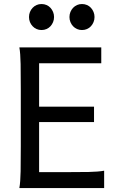

<svg xmlns="http://www.w3.org/2000/svg" viewBox="-20 -953 606 973"><path d="M456.5 -412.6V-334.5H178.2V-80.6H307.1Q379.9 -80.6 429.2 -81.5Q478.5 -82.5 507.8 -87.9V0H78.1Q83.5 -29.3 84.5 -84.7Q85.4 -140.1 85.4 -212.4V-500.5Q85.4 -572.8 84.5 -628.2Q83.5 -683.6 78.1 -712.9H493.2V-632.3H178.2V-412.6ZM127 -866.7Q127 -880.4 131.8 -892.3Q136.7 -904.3 145.3 -913.3Q153.8 -922.4 165.3 -927.5Q176.8 -932.6 190.4 -932.6Q204.1 -932.6 215.8 -927.5Q227.5 -922.4 235.8 -913.3Q244.1 -904.3 249 -892.3Q253.9 -880.4 253.9 -866.7Q253.9 -853 249 -841.1Q244.1 -829.1 235.8 -820.1Q227.5 -811 215.8 -805.9Q204.1 -800.8 190.4 -800.8Q176.8 -800.8 165.3 -805.9Q153.8 -811 145.3 -820.1Q136.7 -829.1 131.8 -841.1Q127 -853 127 -866.7ZM332 -866.7Q332 -880.4 336.9 -892.3Q341.8 -904.3 350.3 -913.3Q358.9 -922.4 370.4 -927.5Q381.8 -932.6 395.5 -932.6Q409.2 -932.6 420.9 -927.5Q432.6 -922.4 440.9 -913.3Q449.2 -904.3 454.1 -892.3Q459 -880.4 459 -866.7Q459 -853 454.1 -841.1Q449.2 -829.1 440.9 -820.1Q432.6 -811 420.9 -805.9Q409.2 -800.8 395.5 -800.8Q381.8 -800.8 370.4 -805.9Q358.9 -811 350.3 -820.1Q341.8 -829.1 336.9 -841.1Q332 -853 332 -866.7Z"/></svg>

Font: Andika New Basic
Style: Regular
Weight: 400
Designer: Victor Gaultney, Annie Olsen, Julie Remington, Don Collingsworth, Eric Hays
Foundry: SIL International
Version: Version 5.500; ttfautohint (v1.8.3)